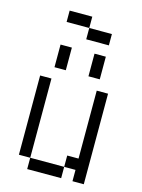

<svg xmlns="http://www.w3.org/2000/svg" viewBox="-129 -949 758 1024"><g transform="rotate(15 250.0 -437.5)"><path d="M375 -750V-812.5H250V-750ZM125 -62.5V0H312.5V-62.5ZM125 -62.5V-500H62.5V-62.5ZM375 -62.5V0H437.5Q437.5 0 437.5 -500H375Q375 -500 375 -125H312.5V-62.5ZM125 -687.5Q125 -687.5 125 -562.5H187.5Q187.5 -562.5 187.5 -687.5ZM312.5 -687.5Q312.5 -687.5 312.5 -562.5H375Q375 -562.5 375 -687.5ZM250 -812.5V-875H125V-812.5Z"/></g></svg>

Font: Unifont
Style: Regular
Weight: 500
Version: Version 15.1.04